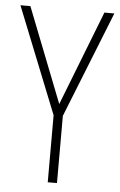

<svg xmlns="http://www.w3.org/2000/svg" viewBox="-52 -751 491 788"><g transform="rotate(5 193.5 -357.0)"><path d="M194 -324 41 -714H0L175 -276V0H213V-277L387 -714H346Z"/></g></svg>

Font: Noto Sans Condensed ExtraLight
Style: Regular
Weight: 200
Width: 3
Designer: Monotype Design Team
Foundry: Monotype Imaging Inc.
Version: Version 2.013